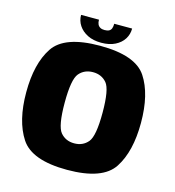

<svg xmlns="http://www.w3.org/2000/svg" viewBox="-108 -810 825 906"><g transform="rotate(15 304.5 -357.0)"><path d="M301.5 4.5Q475 4.5 528.2 -77.8Q581.5 -160 581.5 -299.5Q581.5 -440 528.2 -520.8Q475 -601.5 301.5 -601.5Q128.5 -601.5 74.8 -520.8Q21 -440 21 -299.5Q21 -160 74.8 -77.8Q128.5 4.5 301.5 4.5ZM301.5 -125Q259.5 -125 234.2 -155Q209 -185 209 -299Q209 -413 234.2 -442.8Q259.5 -472.5 301.5 -472.5Q343.5 -472.5 368.8 -442.8Q394 -413 394 -299Q394 -185 368.8 -155Q343.5 -125 301.5 -125ZM301.5 -616.5Q341.5 -616.5 369.2 -630.5Q397 -644.5 411.5 -667.5Q426 -690.5 426 -719H338.5Q338.5 -705.5 335.2 -696.5Q332 -687.5 323.8 -683Q315.5 -678.5 301.5 -678.5Q289 -678.5 280.8 -683Q272.5 -687.5 268.2 -696.2Q264 -705 264 -719H176.5Q176.5 -690.5 191.8 -667.5Q207 -644.5 234.8 -630.5Q262.5 -616.5 301.5 -616.5Z"/></g></svg>

Font: Anybody SemiCondensed ExtraBold
Style: Regular
Weight: 800
Width: 4
Version: Version 1.113;gftools[0.9.25]